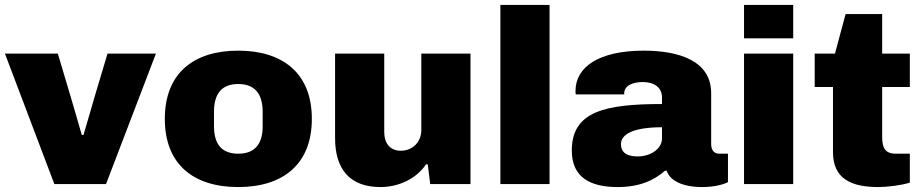

<svg xmlns="http://www.w3.org/2000/svg" viewBox="-20 -745 3734 777"><path d="M200 0H409L611 -528H415L364 -357C354 -323 332 -247 318 -199H311C296 -250 274 -328 265 -357L214 -528H0Z M944 12C1124 12 1242 -79 1242 -264C1242 -449 1124 -540 944 -540C764 -540 647 -449 647 -264C647 -79 764 12 944 12ZM944 -123C874 -123 846 -165 846 -235V-292C846 -362 874 -405 944 -405C1014 -405 1043 -362 1043 -292V-235C1043 -165 1014 -123 944 -123Z M1520 12C1592 12 1665 -21 1704 -80H1711L1721 0H1884V-528H1685V-218C1685 -173 1652 -135 1602 -135C1558 -135 1535 -166 1535 -210V-528H1336V-186C1336 -61 1395 12 1520 12Z M2005 0H2204V-725H2005Z M2480 12C2569 12 2628 -16 2671 -54H2678C2691 -14 2742 12 2822 12C2871 12 2910 1 2926 -8V-123H2890C2868 -123 2858 -140 2858 -162V-368C2858 -498 2730 -540 2585 -540C2404 -540 2309 -474 2309 -377C2309 -372 2309 -368 2310 -363H2506V-367C2506 -402 2547 -413 2582 -413C2625 -413 2659 -393 2659 -350V-324C2428 -324 2294 -294 2294 -136C2294 -26 2370 12 2480 12ZM2561 -112C2527 -112 2493 -121 2493 -162C2493 -201 2541 -230 2659 -230V-185C2659 -142 2612 -112 2561 -112Z M2991 -590H3190V-725H2991ZM2991 0H3190V-528H2991Z M3534 12C3569 12 3629 5 3662 -6V-123H3606C3561 -123 3550 -147 3550 -192V-393H3662V-528H3550V-688H3402L3359 -528H3277V-393H3351V-129C3351 -21 3426 12 3534 12Z"/></svg>

Font: Archivo Black
Style: Regular
Weight: 900
Designer: Hector Gatti
Foundry: Omnibus-Type
Version: Version 2.001